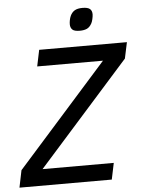

<svg xmlns="http://www.w3.org/2000/svg" viewBox="-68 -911 713 957"><g transform="rotate(-5 288.5 -432.5)"><path d="M-9.8 0 7.8 -85.9 460 -594.2H130.9L147.9 -675.8H586.9L569.8 -595.2L112.8 -82H469.2L452.1 0ZM428.7 -829.1Q428.7 -824.2 427.7 -817.9Q426.8 -811.5 425.3 -805.2Q423.8 -798.8 421.9 -793.2Q419.9 -787.6 418 -784.2Q408.2 -766.1 394 -759.5Q379.9 -752.9 357.9 -752.9Q330.6 -752.9 320.8 -762.7Q311 -772.5 311 -789.1Q311 -798.8 313.2 -810.1Q315.4 -821.3 319.8 -831.1Q327.6 -848.1 341.8 -856.7Q356 -865.2 380.9 -865.2Q407.2 -865.2 418 -856.2Q428.7 -847.2 428.7 -829.1Z"/></g></svg>

Font: Clear Sans
Style: Italic
Weight: 400
Italic angle: -12°
Foundry: Intel Corporation
Version: Version 1.00